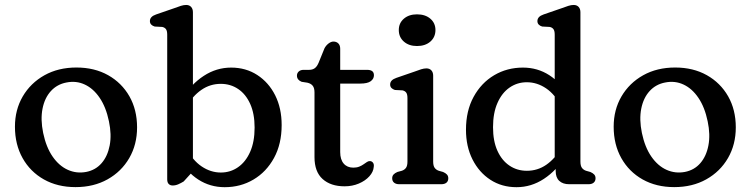

<svg xmlns="http://www.w3.org/2000/svg" viewBox="-20 -758 3089 790"><path d="M294.5 -480.2Q368.6 -480.2 424.8 -448.7Q480.9 -417.1 512.5 -361.7Q544 -306.2 544 -233.9Q544 -163.3 511.9 -107.7Q479.7 -52.1 422.6 -20.1Q365.5 11.9 290.7 11.9Q216.8 11.9 160.6 -19.7Q104.5 -51.3 73 -107.4Q41.5 -163.5 41.5 -236.7Q41.5 -306.2 73.6 -361.3Q105.8 -416.3 162.8 -448.3Q219.8 -480.2 294.5 -480.2ZM334.7 -50.6Q373.2 -58.1 398 -86.6Q422.8 -115.1 431.3 -159.6Q439.8 -204 428.3 -258.6Q416.3 -316.8 390.3 -355.2Q364.3 -393.7 329 -410.1Q293.8 -426.6 253.6 -418.6Q214.9 -411.3 189.3 -383.2Q163.7 -355.1 155 -310.9Q146.2 -266.7 157.6 -211Q169.9 -152.2 196.4 -113.9Q222.9 -75.5 258.9 -59.3Q294.8 -43.1 334.7 -50.6Z M773.8 -707.6V-53.2L735.8 -11.4Q725.1 -4.8 713.7 0.2Q702.3 5.2 690.2 5.2Q680.4 5.2 674.2 -1Q668 -7.2 668 -19.8V-615.2Q668 -631.4 662.6 -638.3Q657.3 -645.2 647.4 -647.2L616.4 -648.8Q607.5 -651.4 602.1 -657Q596.8 -662.6 596.8 -671.2Q596.8 -680.6 603.1 -687.4Q609.5 -694.2 622.4 -698.6L697.8 -724.6Q712.5 -730.1 724.2 -733.9Q735.9 -737.6 746 -737.6Q759 -737.6 766.4 -729.5Q773.8 -721.4 773.8 -707.6ZM746.7 -318.4 729 -351.8Q766.3 -411.9 818.5 -445.9Q870.6 -479.9 930.9 -479.9Q991.6 -479.9 1038.6 -449.4Q1085.6 -418.9 1112.3 -365.8Q1138.9 -312.6 1138.9 -243.6Q1138.9 -165.7 1107.5 -108.2Q1076.1 -50.7 1023.1 -19.3Q970 12.2 904.5 12.2Q844.6 12.2 795.9 -19.2Q747.2 -50.7 719.9 -104.7L746.9 -148.8Q771.9 -98.7 809.4 -73.4Q846.8 -48.1 888.7 -48.1Q928 -48.1 959.4 -70Q990.9 -91.8 1009.2 -133.1Q1027.6 -174.4 1027.6 -233.1Q1027.6 -290.1 1009.5 -330.4Q991.4 -370.7 959.9 -391.8Q928.5 -413 888.4 -413Q844.6 -413 808.7 -388.2Q772.8 -363.5 746.7 -318.4Z M1245 -417.7 1221.2 -421.4Q1212.3 -424.8 1207 -431.2Q1201.8 -437.7 1201.8 -446.9Q1201.8 -457 1209.2 -463.8Q1216.7 -470.6 1228.9 -470.6H1251.8Q1265.4 -470.6 1274.6 -477Q1283.8 -483.3 1290.7 -499.2L1315.2 -559.4Q1321.7 -571.5 1332.1 -579.3Q1342.4 -587 1352 -587Q1364.3 -587 1372.1 -579.3Q1379.8 -571.5 1379.8 -557.4V-132.2Q1379.8 -101.6 1394.2 -84.9Q1408.6 -68.2 1433.8 -68.2Q1447.6 -68.2 1457.9 -72.3Q1468.2 -76.4 1476 -82Q1483.7 -87.6 1490.1 -91.6Q1496.5 -95.6 1502.2 -95.2Q1509.6 -95 1514.6 -88.7Q1519.6 -82.3 1517.8 -71.2Q1516.3 -50.9 1499.8 -32.6Q1483.3 -14.2 1456.5 -2.8Q1429.7 8.6 1397.8 8.6Q1340.8 8.6 1307.4 -21.4Q1274 -51.3 1274 -111.8V-377.9Q1274 -395.9 1266.8 -405Q1259.7 -414.2 1245 -417.7ZM1330.2 -414.1V-470.6H1490.8Q1504.4 -470.6 1511.5 -465.2Q1518.6 -459.7 1518.6 -448.3Q1518.6 -433.6 1505.3 -423.8Q1492 -414.1 1462.2 -414.1Z M1762.3 -446.6V-93.4Q1762.3 -75.7 1768.5 -67.4Q1774.6 -59.1 1785.3 -55.4L1803.1 -50.4Q1813.3 -46 1818.9 -40Q1824.5 -34 1824.5 -24.4Q1824.5 -12.8 1817 -6.4Q1809.4 0 1795.5 0H1622.7Q1609.3 0 1601.5 -6.4Q1593.7 -12.8 1593.7 -24.4Q1593.7 -34 1599.3 -40Q1604.9 -46 1615.1 -50.4L1633.5 -55.4Q1644.4 -59.1 1650.4 -67.4Q1656.5 -75.7 1656.5 -93.4V-354.2Q1656.5 -370.4 1651.1 -377.3Q1645.8 -384.2 1635.9 -386.2L1604.9 -387.8Q1596 -390.6 1590.6 -396.1Q1585.3 -401.6 1585.3 -410.2Q1585.3 -419.6 1591.6 -426.4Q1598 -433.2 1610.9 -437.6L1686.3 -463.6Q1701 -469.1 1712.7 -472.9Q1724.4 -476.6 1734.5 -476.6Q1747.5 -476.6 1754.9 -468.5Q1762.3 -460.4 1762.3 -446.6ZM1695.7 -568.6Q1662.5 -568.6 1641.7 -586.9Q1620.9 -605.3 1620.9 -634.4Q1620.9 -663 1641.7 -681Q1662.5 -699 1695.7 -699Q1729.8 -699 1750.8 -681Q1771.7 -663 1771.7 -634.4Q1771.7 -605.3 1750.8 -586.9Q1729.8 -568.6 1695.7 -568.6Z M2266.4 -90.4 2262.4 -96V-615.2Q2262.4 -631.4 2257 -638.3Q2251.7 -645.2 2241.8 -647.2L2210.8 -648.8Q2201.9 -651.4 2196.5 -657Q2191.2 -662.6 2191.2 -671.2Q2191.2 -680.6 2197.5 -687.4Q2203.9 -694.2 2216.8 -698.6L2292.2 -724.6Q2306.9 -730.1 2318.6 -733.9Q2330.3 -737.6 2340.4 -737.6Q2353.4 -737.6 2360.8 -729.5Q2368.2 -721.4 2368.2 -707.6V-93.4Q2368.2 -75.7 2374.4 -67.4Q2380.5 -59.1 2391.2 -55.4L2409 -50.4Q2419.2 -46 2424.8 -40Q2430.4 -34 2430.4 -24.4Q2430.4 -13.1 2422.9 -6.6Q2415.3 0 2401.4 0H2322Q2295.9 0 2281.1 -13.8Q2266.4 -27.5 2266.4 -54.2ZM1897.3 -224.1Q1897.3 -302 1928.7 -359.5Q1960.1 -417 2013.3 -448.5Q2066.5 -479.9 2131.7 -479.9Q2191.8 -479.9 2240.4 -448.5Q2289 -417 2316.3 -363L2289.3 -318.9Q2264.5 -369 2227.2 -394.3Q2189.9 -419.6 2147.5 -419.6Q2108.5 -419.6 2076.9 -397.9Q2045.3 -376.2 2027 -334.7Q2008.6 -293.3 2008.6 -234.6Q2008.6 -177.6 2026.7 -137.6Q2044.8 -97.6 2076.3 -76.5Q2107.7 -55.3 2147.8 -55.3Q2191.9 -55.3 2227.7 -80Q2263.4 -104.7 2289.5 -149.3L2307.2 -115.9Q2270.1 -56.3 2218 -22.1Q2165.9 12.2 2105.3 12.2Q2044.6 12.2 1997.7 -18.3Q1950.9 -48.8 1924.1 -102.1Q1897.3 -155.4 1897.3 -224.1Z M2758 -480.2Q2832.1 -480.2 2888.3 -448.7Q2944.4 -417.1 2976 -361.7Q3007.5 -306.2 3007.5 -233.9Q3007.5 -163.3 2975.4 -107.7Q2943.2 -52.1 2886.1 -20.1Q2829 11.9 2754.2 11.9Q2680.3 11.9 2624.1 -19.7Q2568 -51.3 2536.5 -107.4Q2505 -163.5 2505 -236.7Q2505 -306.2 2537.1 -361.3Q2569.3 -416.3 2626.3 -448.3Q2683.3 -480.2 2758 -480.2ZM2798.2 -50.6Q2836.7 -58.1 2861.5 -86.6Q2886.3 -115.1 2894.8 -159.6Q2903.3 -204 2891.8 -258.6Q2879.8 -316.8 2853.8 -355.2Q2827.8 -393.7 2792.5 -410.1Q2757.3 -426.6 2717.1 -418.6Q2678.4 -411.3 2652.8 -383.2Q2627.2 -355.1 2618.5 -310.9Q2609.7 -266.7 2621.1 -211Q2633.4 -152.2 2659.9 -113.9Q2686.4 -75.5 2722.4 -59.3Q2758.3 -43.1 2798.2 -50.6Z"/></svg>

Font: Fraunces SuperSoft
Style: Regular
Weight: 900
Version: Version 1.000;[b76b70a41]